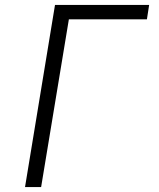

<svg xmlns="http://www.w3.org/2000/svg" viewBox="-20 -755 640 775"><path d="M81 0 202 -735H582L573 -677H258L146 0Z"/></svg>

Font: Iosevka SS04 Light Extended
Style: Italic
Weight: 300
Width: 7
Italic angle: -9°
Monospace: yes
Designer: Belleve Invis
Foundry: Belleve Invis
Version: Version 19.0.0; ttfautohint (v1.8.4)